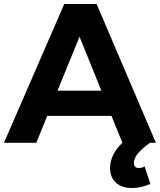

<svg xmlns="http://www.w3.org/2000/svg" viewBox="-23 -720 806 968"><path d="M676 127Q693 127 706 119L735 207Q687 228 642 228Q591 228 561.5 201Q532 174 532 127Q532 59 594 0L539 -136H215L160 0H-3L301 -700H464L763 0H733Q652 58 652 100Q652 127 676 127ZM267 -263H488L378 -535Z"/></svg>

Font: Montserrat-Arabic SemiBold
Style: Regular
Weight: 600
Designer: Mohamed Gaber
Foundry: Kief Type Foundry
Version: Version 5.008;PS 005.008;hotconv 1.0.88;makeotf.lib2.5.64775